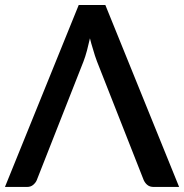

<svg xmlns="http://www.w3.org/2000/svg" viewBox="-22 -740 729 760"><path d="M395 -720.2 687 0H586.4Q570.8 0 561.5 -7.8Q552.7 -14.6 546.9 -26.9L361.8 -497.1Q353 -520.5 347.7 -540Q337.9 -571.3 334 -588.4Q332.5 -581.1 322.3 -540Q315.4 -514.6 308.6 -497.1L123.5 -26.9Q119.6 -17.1 109.4 -8.3Q99.6 0 85 0H-2.4L289.6 -720.2Z"/></svg>

Font: Lato-SemiBold
Style: Regular
Weight: 500
Designer: Lukasz Dziedzic with Adam Twardoch and Botio Nikoltchev
Foundry: tyPoland Lukasz Dziedzic
Version: ""